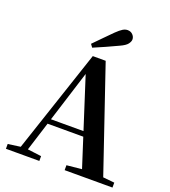

<svg xmlns="http://www.w3.org/2000/svg" viewBox="-170 -1101 1086 1224"><g transform="rotate(20 373.0 -488.5)"><path d="M294.1 -814.5Q324.6 -844.9 353.8 -875.4Q382.9 -905.8 410.1 -932.2Q435.3 -956.6 451.8 -966.6Q468.4 -976.5 484.2 -976.5Q505.7 -976.5 519.3 -962.3Q532.9 -948.1 532.9 -930.5Q532.9 -916.4 520.3 -899.5Q507.7 -882.7 470.7 -865.9Q430.9 -846.9 390.6 -829Q350.3 -811.1 309.3 -793.6ZM13.2 0V-32.6L112.6 -46.3H131.1L239.8 -32.6V0ZM82.8 0 331.4 -744.6H418.9L672.2 0H527.6L316.7 -656.5H337.4L334.2 -642.5L132 0ZM193.5 -241.1 200.6 -275H517.8L524.9 -241.1ZM411.5 0V-33.4L546.7 -47H597.4L736 -33.4V0Z"/></g></svg>

Font: Noto Serif KR ExtraLight
Style: Regular
Weight: 200
Designer: Ryoko NISHIZUKA 西塚涼子 (kana & ideographs); Frank Grießhammer (Latin, Greek & Cyrillic); Wenlong ZHANG 张文龙 (bopomofo); San
Foundry: Adobe
Version: Version 2.002-H1;hotconv 1.1.0;makeotfexe 2.6.0